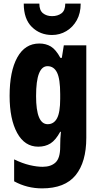

<svg xmlns="http://www.w3.org/2000/svg" viewBox="-20 -799 551 1059"><path d="M197 -559Q233 -559 260.5 -542.5Q288 -526 313 -480H321L332 -549H456V-39Q456 95 397 167.5Q338 240 212 240Q129 240 58 201V80Q103 102 143 111.5Q183 121 215 121Q261 121 286.5 97Q312 73 312 11V5Q312 -36 316 -72H312Q287 -26 258.5 -8Q230 10 191 10Q116 10 74.5 -66Q33 -142 33 -270Q33 -406 75.5 -482.5Q118 -559 197 -559ZM242 -434Q211 -434 195 -393.5Q179 -353 179 -269Q179 -114 243 -114Q277 -114 294.5 -146.5Q312 -179 312 -254V-280Q312 -364 294.5 -399Q277 -434 242 -434ZM425 -779Q425 -726 403.5 -687.5Q382 -649 346 -627.5Q310 -606 267 -606Q201 -606 156 -650Q111 -694 111 -779H197Q197 -742 217 -726Q237 -710 267 -710Q298 -710 319 -725.5Q340 -741 340 -779Z"/></svg>

Font: Noto Sans Gurmukhi ExtraCondensed ExtraBold
Style: Regular
Weight: 800
Width: 2
Designer: Jelle Bosma - Monotype Design Team
Foundry: Monotype Imaging Inc.
Version: Version 2.004; ttfautohint (v1.8.4.7-5d5b)